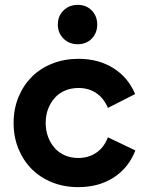

<svg xmlns="http://www.w3.org/2000/svg" viewBox="-20 -756 606 790"><path d="M36 -250Q36 -308 56 -356.5Q76 -405 111 -440Q146 -475 195.5 -494.5Q245 -514 303 -514Q385 -514 446 -476Q507 -438 536 -369L424 -312Q407 -352 376 -373Q345 -394 303 -394Q273 -394 248 -383.5Q223 -373 205.5 -353.5Q188 -334 178 -308Q168 -282 168 -250Q168 -219 178 -192.5Q188 -166 205.5 -146.5Q223 -127 247.5 -116.5Q272 -106 302 -106Q344 -106 376 -127.5Q408 -149 424 -191L537 -137Q509 -65 447.5 -25.5Q386 14 302 14Q244 14 195 -5.5Q146 -25 111 -60Q76 -95 56 -143.5Q36 -192 36 -250ZM300 -574Q265 -574 241.5 -597Q218 -620 218 -655Q218 -690 241.5 -713Q265 -736 300 -736Q335 -736 357.5 -713Q380 -690 380 -655Q380 -620 357.5 -597Q335 -574 300 -574Z"/></svg>

Font: NT Somic Bold
Style: Regular
Weight: 700
Designer: Ravid Balaliev — lead type designer, mastering
Michael Voronin — secret advisor, marketing
Ivan Kovalenko — best boy
Foundry: NT Type
Version: Version 0.7